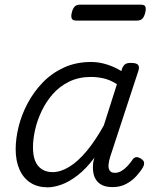

<svg xmlns="http://www.w3.org/2000/svg" viewBox="-20 -784 663 821"><path d="M184 17Q141 17 110.5 -2.5Q80 -22 63.5 -59Q47 -96 47 -146Q47 -191 59.5 -242Q72 -293 98 -342Q124 -391 162.5 -431Q201 -471 253 -495Q305 -519 370 -519Q403 -519 436.5 -508.5Q470 -498 499 -480L502 -491Q508 -505 516 -510Q524 -515 539 -515Q564 -515 570.5 -506.5Q577 -498 572 -482L451 -113Q445 -94 444 -78.5Q443 -63 449.5 -54Q456 -45 471 -45Q486 -45 499.5 -53Q513 -61 525 -74Q537 -87 546 -100Q551 -109 560 -111.5Q569 -114 582 -106Q595 -98 596 -89Q597 -80 592 -70Q582 -52 563.5 -31.5Q545 -11 519.5 2.5Q494 16 462 16Q435 16 418 8Q401 0 391.5 -14Q382 -28 379 -46.5Q376 -65 378 -86Q379 -92 380.5 -98Q382 -104 384 -110Q348 -62 311.5 -34Q275 -6 242.5 5.5Q210 17 184 17ZM121 -154Q121 -120 130 -97Q139 -74 158 -61Q177 -48 205 -48Q239 -48 276 -70.5Q313 -93 350.5 -138Q388 -183 424 -248L480 -424Q450 -443 422.5 -449Q395 -455 369 -455Q317 -455 276 -435Q235 -415 206 -382Q177 -349 158 -309Q139 -269 130 -228.5Q121 -188 121 -154ZM306 -696Q290 -696 286.5 -705.5Q283 -715 287 -730Q291 -747 299 -755.5Q307 -764 321 -764H583Q599 -764 602 -754.5Q605 -745 601 -730Q597 -713 589 -704.5Q581 -696 566 -696Z"/></svg>

Font: Playwrite CO Light
Style: Regular
Weight: 300
Version: Version 1.002